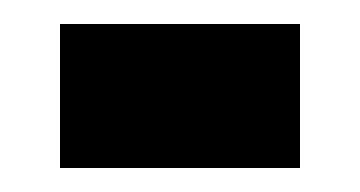

<svg xmlns="http://www.w3.org/2000/svg" viewBox="-20 -434 300 160"><path d="M30 -294V-414H230V-294Z"/></svg>

Font: Promplate
Style: Bold
Weight: 400
Designer: Evgeny Tarasenko
Foundry: Evgeny Tarasenko
Version: Version 1.000